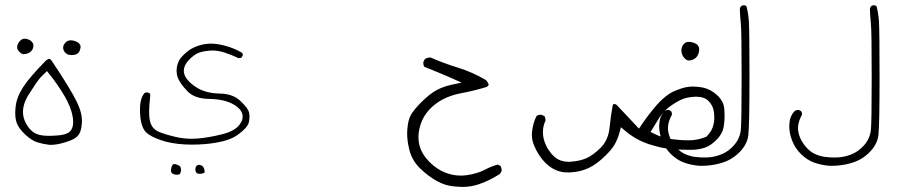

<svg xmlns="http://www.w3.org/2000/svg" viewBox="-20 -405 3540 738"><path d="M108.4 -229.5Q108.4 -238.8 101.3 -245.8Q94.2 -252.9 80.1 -255.9Q77.1 -256.3 73.7 -256.3Q70.3 -256.3 67.4 -255.4Q62 -252.9 57.6 -248.5Q45.9 -236.3 45.9 -223.6Q45.9 -219.7 47.4 -215.8Q48.8 -211.4 54.2 -206.1Q62.5 -197.8 68.8 -196.8Q88.4 -196.8 99.6 -208Q106.4 -214.8 107.9 -224.6Q108.4 -227.5 108.4 -229.5ZM255.9 -193.4Q272.9 -193.4 280.3 -201.2Q286.1 -206.5 288.6 -217.3Q289.6 -221.2 289.6 -223.1Q289.6 -225.1 289.6 -227.5Q289.1 -232.9 283.7 -238.3Q275.9 -246.1 259.3 -249.5Q255.4 -250 251.5 -250Q240.2 -250 232.4 -242.2Q222.7 -232.4 222.7 -221.7Q222.7 -210.9 231 -202.6Q239.3 -194.3 248 -193.8Q252 -193.4 255.9 -193.4ZM243.2 105Q226.6 114.7 193.4 116.2Q179.2 117.2 171.1 117.2Q163.1 117.2 152.1 116.5Q141.1 115.7 132.3 113.5Q123.5 111.3 118.2 108.9Q100.1 100.1 87.4 81.5Q71.3 58.6 68.8 34.7Q68.4 29.3 68.4 24.4Q68.4 -10.3 95.7 -49.8Q106.9 -66.9 113 -76.4Q119.1 -85.9 120.4 -87.6Q121.6 -89.4 122.8 -90.8Q124 -92.3 125.2 -94Q126.5 -95.7 127.7 -97.4Q128.9 -99.1 130.4 -100.8Q131.8 -102.5 133.1 -104Q134.3 -105.5 135.7 -107.2Q137.2 -108.9 138.7 -110.4Q144 -116.2 160.6 -131.8L169.4 -120.6Q203.1 -78.6 228.5 -35.2Q253.9 8.3 259.8 45.9Q261.2 55.7 261.2 64Q261.2 92.8 243.2 105ZM168.9 -178.7Q168 -178.7 167 -178.5Q166 -178.2 164.6 -177.5Q163.1 -176.8 161.6 -175.8Q158.2 -173.8 153.8 -169.4Q94.2 -108.9 69.1 -70.3Q43.9 -31.7 40 5.9Q38.6 18.1 38.6 28.8Q38.6 50.8 43.9 66.4Q52.2 89.4 77.4 112.5Q102.5 135.7 124.3 142.3Q146 148.9 171.4 151.9Q192.9 151.9 213.6 146.7Q234.4 141.6 254.9 133.3Q272.9 126 283 112.1Q293 98.1 294.9 65.4Q294.9 62.5 294.9 57.1Q294.9 51.8 293.5 41Q290 17.6 275.4 -13.2Q252 -62 178.7 -171.4Q173.3 -178.7 168.9 -178.7Z M518.1 16.6Q518.1 70.8 535.6 96.7Q552.2 120.6 617.7 139.6Q662.1 150.9 717.3 150.9Q767.1 150.9 809.6 143.6Q864.7 134.3 893.6 113.3Q931.6 85.9 936.5 65.4Q939 53.7 939 43.9Q939 34.2 937 26.4Q932.6 9.8 903.3 -17.6Q874.5 -44.4 825.7 -45.4Q767.1 -46.4 731 -71.8Q693.4 -97.7 688 -122.1Q686.5 -127.4 686.5 -132.8Q686.5 -153.3 704.6 -172.9Q725.1 -194.8 742.9 -201.7Q760.7 -208.5 786.6 -210.4Q791.5 -210.9 796.4 -210.9Q818.4 -210.9 842.8 -203.1Q870.1 -194.3 896.5 -181.6Q897.5 -181.6 898.9 -181.6Q904.3 -181.6 908.2 -183.6L913.1 -191.4Q913.1 -192.9 913.1 -193.4Q913.1 -193.8 913.1 -194.3Q913.1 -194.8 912.8 -195.8Q912.6 -196.8 912.6 -197.5Q912.6 -198.2 912.1 -199.2Q911.6 -200.7 910.6 -202.1Q878.4 -220.7 844.2 -229.5Q813 -237.3 792.5 -237.3Q772 -237.3 752.9 -232.4Q721.7 -224.1 702.1 -208.5Q681.6 -191.9 671.9 -178.2Q663.1 -165.5 659.7 -145.5Q658.7 -139.2 658.7 -133.3Q658.7 -119.1 663.1 -107.4Q671.4 -84.5 700.7 -54.2Q727.5 -25.9 782.2 -24.9Q854.5 -23.9 891.1 5.4Q912.6 22 912.6 43.5Q912.6 54.2 907.2 64Q896 85.9 869.6 98.6Q854.5 106 835 110.8Q784.7 123.5 740.7 127.4Q728.5 128.4 716.3 128.4Q684.1 128.4 652.3 120.6Q609.9 110.4 588.4 100.6Q561.5 88.4 555.7 56.6Q553.2 45.4 553.2 24.2Q553.2 2.9 557.1 -32.7Q557.6 -35.6 557.6 -37.1Q557.6 -42 555.7 -45.9L547.9 -49.8Q546.9 -49.8 544.9 -49.8Q540 -49.8 535.6 -47.4Q518.1 -28.3 518.1 16.6ZM746.6 263.2Q750.5 263.2 754.4 262.7Q762.2 261.2 765.6 258.3Q766.6 257.8 766.6 255.9Q766.6 253.9 766.6 252.9Q766.6 252 766.1 250Q765.6 248 765.1 245.8Q764.6 243.7 763.9 241.9Q763.2 240.2 762.2 238.8Q758.8 231.9 752 230Q748 228.5 744.1 228.5Q739.7 228.5 735.4 232.9Q731 237.3 731 245.1Q731 248 731.2 250.2Q731.4 252.4 732.4 254.4Q735.4 263.2 746.6 263.2ZM637.2 250Q637.2 256.8 640.1 259.8Q643.1 262.7 647.7 264.6Q652.3 266.6 661.6 266.6Q664.6 266.6 667.5 265.6Q670.4 264.6 671.4 263.7Q672.4 262.7 672.9 261.2Q675.8 254.9 675.8 249.5Q675.8 238.3 671.4 233.9Q667.5 230.5 660.6 228Q653.8 225.6 650.4 225.6Q646.5 225.6 644.5 227.5Q639.2 232.9 637.7 245.1Q637.2 247.6 637.2 250Z M1756.8 313.5Q1791 313.5 1822.3 302.7Q1864.7 287.6 1901.9 263.2L1908.2 252Q1908.2 251 1908.2 250Q1908.2 239.7 1903.3 232.4L1893.1 227.5Q1868.2 234.4 1844.2 247.1Q1814.5 262.7 1772.5 268.6Q1761.2 270 1753.9 270Q1732.9 270 1717.5 266.4Q1702.1 262.7 1688.5 257.3Q1649.4 240.2 1620.6 206.3Q1591.8 172.4 1588.9 132.8Q1588.4 127.4 1588.4 122.6Q1588.4 89.4 1603 57.1Q1620.1 19.5 1658 -8.1Q1695.8 -35.6 1751 -46.4Q1801.3 -55.7 1850.6 -70.8L1855.5 -74.7Q1858.4 -77.6 1858.4 -79.1Q1858.4 -80.6 1856.9 -84Q1853.5 -90.8 1848.1 -97.2Q1793.5 -128.9 1740.2 -145Q1687 -161.1 1634.8 -184.1Q1634.8 -184.1 1634.3 -184.1Q1622.1 -184.1 1612.8 -177.7Q1606.9 -165.5 1606.9 -165.5Q1606.9 -154.8 1610.8 -148.4L1661.1 -127.9Q1689 -116.7 1717.3 -104L1754.4 -87.4L1714.8 -79.1Q1684.1 -72.3 1659.2 -59.1Q1632.8 -45.4 1600.1 -12.7Q1572.3 15.1 1560.5 34.7Q1548.8 54.2 1545.9 89.4Q1544.9 98.1 1544.9 106.9Q1544.9 136.2 1553.2 169.9Q1563.5 211.9 1594.7 242.2Q1626 272.5 1659.7 291Q1692.4 309.6 1730.5 312Q1747.1 313.5 1756.8 313.5Z M2666.5 -205.6Q2667.5 -211.4 2667.5 -214.4Q2667.5 -225.6 2660.4 -232.7Q2653.3 -239.7 2637.2 -243.2Q2631.8 -244.1 2629.2 -244.1Q2626.5 -244.1 2623.5 -243.7Q2615.7 -243.2 2609.9 -237.3Q2604 -231.4 2601.6 -225.3Q2599.1 -219.2 2599.1 -211.4Q2599.1 -193.8 2611.8 -180.7Q2619.6 -172.9 2626.5 -172.4Q2644 -172.4 2655.8 -184.1Q2663.6 -191.9 2666.5 -205.6ZM2692.4 121.6Q2660.6 134.3 2627.7 134.3Q2594.7 134.3 2560.1 129.6Q2525.4 125 2493.2 108.4L2480.5 102.1Q2501.5 67.4 2515.6 45.4Q2531.2 22 2554.2 4.9Q2577.1 -12.2 2598.6 -22Q2620.1 -31.7 2651.4 -33.2Q2654.3 -33.2 2659.4 -33.2Q2664.6 -33.2 2672.6 -32Q2680.7 -30.8 2689 -26.9Q2697.8 -22.9 2704.1 -16.1Q2721.7 2 2724.6 28.3Q2725.6 37.1 2725.6 48.8Q2725.6 60.5 2722.7 73.2Q2717.3 98.6 2696.8 118.7L2694.8 120.6ZM2024.4 112.3Q2024.4 134.8 2033.2 154.8Q2049.3 193.8 2076.2 220.7Q2108.4 252.9 2149.4 257.3Q2155.3 257.8 2165.5 257.8Q2175.8 257.8 2192.4 255.6Q2209 253.4 2225.6 247.6Q2259.8 236.3 2293.5 206.1Q2327.6 175.3 2340.8 153.3Q2354 131.3 2361.3 104L2366.7 84L2382.3 97.2Q2424.3 132.8 2473.6 148.9Q2523.9 165.5 2563.7 168.2Q2603.5 170.9 2630.9 170.9Q2635.3 170.9 2639.6 170.9Q2667.5 170.4 2691.9 161.6Q2715.3 152.8 2737.3 128.9Q2758.8 106.4 2762.7 76.2Q2765.1 57.1 2765.1 41Q2765.1 24.9 2763.7 11.2Q2760.7 -17.1 2736.1 -39.6Q2711.4 -62 2682.1 -68.4Q2662.1 -72.3 2644 -72.3Q2634.8 -72.3 2624.5 -71Q2614.3 -69.8 2599.6 -65.2Q2585 -60.5 2568.4 -53.2Q2536.6 -38.1 2504.9 -2Q2473.1 34.2 2445.3 75.7L2436 89.4L2350.1 -2Q2344.2 -5.4 2340.3 -5.4Q2337.4 -5.4 2335 0Q2327.6 40.5 2323.2 84.5Q2318.4 133.8 2288.1 163.6Q2259.3 191.9 2233.9 203.1Q2208.5 214.4 2170.9 216.8Q2167.5 216.8 2164.6 216.8Q2149.4 216.8 2133.8 211.4Q2115.7 204.6 2101.1 187.5Q2074.7 157.2 2068.4 121.1Q2066.9 111.3 2066.9 103.5Q2066.9 78.6 2076.7 59.1Q2076.7 58.6 2076.7 57.6Q2076.7 56.6 2076.7 54.7Q2076.7 52.7 2076.2 50.8Q2075.7 48.8 2075.2 47.4Q2074.7 44.4 2073.2 41.5L2061 36.1Q2059.6 36.1 2058.1 36.1Q2049.3 36.1 2042.5 40.5Q2030.3 64 2025.9 95.2Q2024.4 104 2024.4 112.3Z M2513.7 79.6Q2513.7 106.4 2523.9 133.3Q2535.6 164.6 2558.6 187Q2581.5 209.5 2607.4 219.2Q2633.8 229 2664.1 231.9Q2669.9 232.4 2675.8 232.4Q2715.8 232.4 2752 221.7Q2793 210 2822.8 179.7Q2852.5 149.4 2856.4 114.3Q2860.8 75.2 2860.8 -107.2Q2860.8 -289.6 2858.4 -323.7Q2856.4 -354 2849.1 -381.3L2842.3 -384.8Q2840.8 -384.8 2838.9 -384.8Q2833 -384.8 2828.6 -381.3Q2824.2 -376.5 2823.7 -369.6Q2824.7 -341.3 2827.6 -313Q2830.6 -284.7 2830.6 -111.3Q2830.6 62 2827.6 93.3Q2824.2 127.4 2801.3 153.3Q2779.3 178.2 2751 189Q2723.1 199.7 2696.3 200.2Q2692.4 200.2 2690.2 200.2Q2688 200.2 2685.8 200.2Q2683.6 200.2 2679.4 200.2Q2675.3 200.2 2671.4 200Q2667.5 199.7 2663.6 199.2Q2656.2 198.7 2648.9 197.8Q2627 194.3 2607.9 184.6Q2587.9 174.3 2569.8 149.7Q2551.8 125 2547.9 97.2Q2547.4 92.3 2547.4 87.4Q2547.4 63 2563 35.2Q2563 27.3 2559.6 22.5L2550.3 17.6Q2549.3 17.6 2548.3 17.6Q2539.6 17.6 2533.7 22.9Q2515.6 42 2514.2 71.3Q2513.7 75.2 2513.7 79.6Z M3013.7 79.6Q3013.7 106.4 3023.9 133.3Q3035.6 164.6 3058.6 187Q3081.5 209.5 3107.4 219.2Q3133.8 229 3164.1 231.9Q3169.9 232.4 3175.8 232.4Q3215.8 232.4 3252 221.7Q3293 210 3322.8 179.7Q3352.5 149.4 3356.4 114.3Q3360.8 75.2 3360.8 -107.2Q3360.8 -289.6 3358.4 -323.7Q3356.4 -354 3349.1 -381.3L3342.3 -384.8Q3340.8 -384.8 3338.9 -384.8Q3333 -384.8 3328.6 -381.3Q3324.2 -376.5 3323.7 -369.6Q3324.7 -341.3 3327.6 -313Q3330.6 -284.7 3330.6 -111.3Q3330.6 62 3327.6 93.3Q3324.2 127.4 3301.3 153.3Q3279.3 178.2 3251 189Q3223.1 199.7 3196.3 200.2Q3192.4 200.2 3190.2 200.2Q3188 200.2 3185.8 200.2Q3183.6 200.2 3179.4 200.2Q3175.3 200.2 3171.4 200Q3167.5 199.7 3163.6 199.2Q3156.2 198.7 3148.9 197.8Q3127 194.3 3107.9 184.6Q3087.9 174.3 3069.8 149.7Q3051.8 125 3047.9 97.2Q3047.4 92.3 3047.4 87.4Q3047.4 63 3063 35.2Q3063 27.3 3059.6 22.5L3050.3 17.6Q3049.3 17.6 3048.3 17.6Q3039.6 17.6 3033.7 22.9Q3015.6 42 3014.2 71.3Q3013.7 75.2 3013.7 79.6Z"/></svg>

Font: NaikaiFont
Style: ExtraLight
Weight: 200
Version: Version 1.89